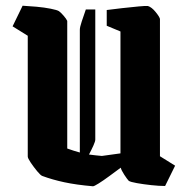

<svg xmlns="http://www.w3.org/2000/svg" viewBox="-20 -640 660 671"><path d="M77 -515 24 -548 59 -620Q80 -619 107.5 -616.5Q135 -614 157.5 -609.5Q180 -605 186 -601Q192 -597 202 -585.5Q212 -574 215 -567V-121Q237 -113 259 -107V-536Q259 -545 265.5 -564.5Q272 -584 280 -607H313V-152Q313 -146 306.5 -131.5Q300 -117 291 -100Q313 -97 336 -95L401 -104V-530L353 -550V-605Q375 -608 406.5 -611.5Q438 -615 464.5 -617.5Q491 -620 497 -619Q510 -615 523.5 -598.5Q537 -582 539 -574V-94L592 -61L557 10Q536 10 508.5 7Q481 4 458.5 0Q436 -4 430 -8Q425 -13 414.5 -29Q404 -45 402 -54Q383 -40 362 -24.5Q341 -9 325 1Q309 11 305 11Q247 6 205 -3Q163 -12 128 -25Q122 -27 110 -41.5Q98 -56 87.5 -71.5Q77 -87 77 -93Z"/></svg>

Font: Grenze Gotisch
Style: Bold
Weight: 700
Designer: Renata Polastri
Foundry: Omnibus-Type
Version: Version 1.001